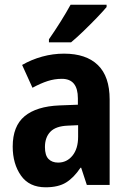

<svg xmlns="http://www.w3.org/2000/svg" viewBox="-20 -786 549 816"><path d="M252 -558Q346 -558 396 -509.5Q446 -461 446 -363V0H349L325 -73H322Q294 -31 261 -10.5Q228 10 174 10Q104 10 69 -40Q34 -90 34 -163Q34 -250 84.5 -292Q135 -334 233 -338L311 -341V-368Q311 -451 243 -451Q212 -451 182.5 -441.5Q153 -432 118 -413L74 -510Q114 -533 159.5 -545.5Q205 -558 252 -558ZM268 -252Q217 -250 194 -226Q171 -202 171 -161Q171 -126 186 -110.5Q201 -95 227 -95Q264 -95 288 -124.5Q312 -154 312 -205V-254ZM433 -756Q418 -738 391.5 -710.5Q365 -683 335.5 -654.5Q306 -626 282 -606H188V-619Q213 -655 237.5 -694Q262 -733 280 -766H433Z"/></svg>

Font: Noto Sans Kannada Condensed
Style: Bold
Weight: 700
Width: 3
Designer: Jelle Bosma - Monotype Design Team
Foundry: Monotype Imaging Inc.
Version: Version 2.005; ttfautohint (v1.8.4.7-5d5b)